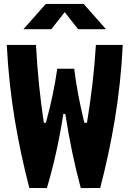

<svg xmlns="http://www.w3.org/2000/svg" viewBox="-20 -959 660 979"><path d="M392 0 491 -0.5C549.5 -227.5 593 -462 606 -730H469C460.5 -590 444.5 -461.5 423.5 -333H410C385 -439 369.5 -517 358.5 -608.5H272C258.5 -517 243 -439 214 -333H203.5C183.5 -466.5 171 -590 163.5 -730H14.5C28 -462 71 -227.5 129.5 -0.5L219 0C253.5 -115 282 -242.5 303 -378H313C334 -242.5 360.5 -115.5 392 0ZM99.5 -810H241.5L310 -897L378.5 -810H520.5L406.5 -939H213.5Z"/></svg>

Font: Monaspace Argon ExtraBold
Style: Bold
Weight: 800
Designer: Riley Cran & the Lettermatic Team
Foundry: Lettermatic
Version: Version 1.000 (Monaspace Argon)